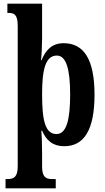

<svg xmlns="http://www.w3.org/2000/svg" viewBox="-20 -780 570 1040"><path d="M10 240H282V190H264C230 190 208 181 208 122V48C208 -3 206 -52 204 -72H208C231 -19 266 12 328 12C434 12 492 -74 492 -267C492 -460 433 -546 325 -546C262 -546 228 -510 205 -454H202C205 -471 208 -534 208 -572V-760H20V-710H26C56 -710 76 -702 76 -640V121C76 180 54 190 20 190H10ZM286 -54C225 -54 208 -127 208 -269C208 -400 225 -479 288 -479C339 -479 360 -404 360 -268C360 -128 339 -54 286 -54Z"/></svg>

Font: Noto Serif Khmer ExtraCondensed
Style: Bold
Weight: 700
Width: 2
Designer: Danh Hong and the Monotype Design Team
Foundry: Monotype Imaging Inc.
Version: Version 2.004